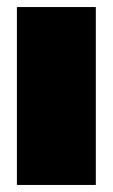

<svg xmlns="http://www.w3.org/2000/svg" viewBox="-20 -525 320 545"><path d="M28 -505H252V0H28Z"/></svg>

Font: Cairo Black
Style: Regular
Weight: 900
Designer: Mohamed Gaber, Accademia di Belle Arti di Urbino and others
Foundry: Kief Type Foundry, Accademia di Belle Arti di Urbino and others
Version: Version 3.011